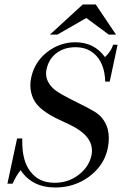

<svg xmlns="http://www.w3.org/2000/svg" viewBox="-20 -824 551 854"><path d="M235 -670H202L348 -804H406L496 -670H464L364 -744ZM56 -208H79Q79 -201 79 -194Q79 -108 114 -63Q151 -11 223 -11Q283 -11 328 -45Q375 -80 387 -133Q389 -144 389 -154Q389 -223 289 -270L251 -288Q153 -332 129 -383Q115 -412 115 -445Q115 -462 119 -480Q134 -548 188 -591Q245 -636 315 -636Q399 -636 447 -570Q476 -598 483 -625H503L468 -461H448Q446 -533 410.5 -573.5Q375 -614 316 -614Q266 -614 231.5 -588Q197 -562 187 -516Q185 -506 185 -497Q185 -457 223 -425Q246 -407 306 -377Q380 -341 409 -322Q434 -304 448 -278Q464 -249 464 -210Q464 -188 459 -163Q443 -88 376 -38Q310 10 226 10Q123 10 72 -67Q53 -45 36 -7H13Z"/></svg>

Font: New Athena Unicode
Style: Italic
Weight: 400
Designer: J. Rusten 1997; rev. by R. Hancock 2001, 2002, rev. by D. Mastronarde 2002-2019
Foundry: Society for Classical Studies (formerly American Philological Association)
Version: Version 5.008